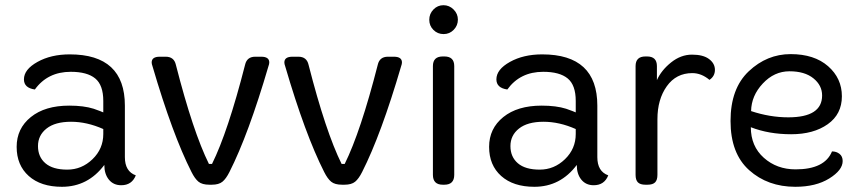

<svg xmlns="http://www.w3.org/2000/svg" viewBox="-20 -710 3301 738"><path d="M248 -501Q460 -501 460 -304V-106Q460 -51 502 -36Q487 2 446 2Q416 2 398.5 -19.5Q381 -41 381 -76Q318 8 218 8Q137 8 90.5 -33.5Q44 -75 44 -145.5Q44 -216 98.5 -260Q153 -304 246 -304Q302 -304 340 -292Q371 -281 377 -278V-322Q377 -383 346 -408.5Q315 -434 252 -434Q163 -434 114 -366Q72 -372 72 -405Q72 -443 124 -472Q176 -501 248 -501ZM377 -214Q314 -242 253 -242Q192 -242 159 -216Q126 -190 126 -148.5Q126 -107 154.5 -82.5Q183 -58 238.5 -58Q294 -58 335.5 -98Q377 -138 377 -195Z M594 -492H617Q649 -492 656 -461Q722 -203 783 -80H795Q856 -203 922 -461Q929 -492 961 -492H984Q1015 -492 1015 -470Q1015 -464 1012 -456Q935 -193 862 -49Q849 -23 835 -11.5Q821 0 794 0H785Q757 0 743 -11.5Q729 -23 716 -49Q643 -193 566 -456Q563 -464 563 -470Q563 -492 594 -492Z M1104 -492H1127Q1159 -492 1166 -461Q1232 -203 1293 -80H1305Q1366 -203 1432 -461Q1439 -492 1471 -492H1494Q1525 -492 1525 -470Q1525 -464 1522 -456Q1445 -193 1372 -49Q1359 -23 1345 -11.5Q1331 0 1304 0H1295Q1267 0 1253 -11.5Q1239 -23 1226 -49Q1153 -193 1076 -456Q1073 -464 1073 -470Q1073 -492 1104 -492Z M1682 -493H1688Q1726 -493 1726 -456V-38Q1726 0 1688 0H1682Q1644 0 1644 -38V-456Q1644 -493 1682 -493ZM1630 -634Q1630 -657 1646 -673.5Q1662 -690 1684.5 -690Q1707 -690 1723.5 -673.5Q1740 -657 1740 -634.5Q1740 -612 1724 -595.5Q1708 -579 1685 -579Q1662 -579 1646 -595Q1630 -611 1630 -634Z M2064 -501Q2276 -501 2276 -304V-106Q2276 -51 2318 -36Q2303 2 2262 2Q2232 2 2214.5 -19.5Q2197 -41 2197 -76Q2134 8 2034 8Q1953 8 1906.5 -33.5Q1860 -75 1860 -145.5Q1860 -216 1914.5 -260Q1969 -304 2062 -304Q2118 -304 2156 -292Q2187 -281 2193 -278V-322Q2193 -383 2162 -408.5Q2131 -434 2068 -434Q1979 -434 1930 -366Q1888 -372 1888 -405Q1888 -443 1940 -472Q1992 -501 2064 -501ZM2193 -214Q2130 -242 2069 -242Q2008 -242 1975 -216Q1942 -190 1942 -148.5Q1942 -107 1970.5 -82.5Q1999 -58 2054.5 -58Q2110 -58 2151.5 -98Q2193 -138 2193 -195Z M2461 -493H2467Q2505 -493 2505 -456V-402Q2522 -440 2559.5 -470Q2597 -500 2640 -500Q2683 -500 2705.5 -483Q2728 -466 2728 -441.5Q2728 -417 2707 -403Q2676 -429 2641 -429Q2579 -429 2543 -378.5Q2507 -328 2507 -252V-38Q2507 -18 2498 -9Q2489 0 2469 0H2461Q2441 0 2432 -9Q2423 -18 2423 -38V-456Q2423 -493 2461 -493Z M2866 -221Q2866 -148 2916 -103.5Q2966 -59 3038 -59Q3150 -59 3178 -128Q3195 -128 3207 -118.5Q3219 -109 3219 -91Q3219 -56 3167.5 -24Q3116 8 3037 8Q2931 8 2859.5 -56Q2788 -120 2788 -245Q2788 -370 2858 -436Q2928 -502 3019 -502Q3110 -502 3163 -455.5Q3216 -409 3216 -340Q3216 -271 3161.5 -232.5Q3107 -194 3021 -194Q2935 -194 2866 -221ZM2867 -283Q2939 -259 3010 -259Q3140 -259 3140 -343Q3140 -382 3106.5 -409Q3073 -436 3014.5 -436Q2956 -436 2912 -389Q2868 -342 2867 -283Z"/></svg>

Font: Merge One
Style: Regular
Weight: 400
Designer: Kosal Sen
Foundry: Philatype
Version: Version 1.001